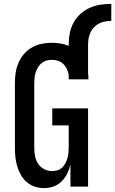

<svg xmlns="http://www.w3.org/2000/svg" viewBox="-20 -964 595 992"><path d="M208 8Q184 8 160.5 0.5Q137 -7 118.5 -23Q100 -39 88 -60Q76 -81 69 -104.5Q62 -128 59.5 -152Q57 -176 57 -200V-535Q57 -562 61 -588.5Q65 -615 75.5 -639.5Q86 -664 103.5 -684.5Q121 -705 144.5 -718.5Q168 -732 194.5 -737.5Q221 -743 247 -743Q270 -743 292 -739.5Q314 -736 335 -727V-735Q335 -764 340.5 -792.5Q346 -821 359.5 -846Q373 -871 394.5 -891Q416 -911 442.5 -923Q469 -935 497.5 -939.5Q526 -944 555 -944V-856Q539 -856 523 -853Q507 -850 492.5 -843Q478 -836 466.5 -824Q455 -812 448 -797.5Q441 -783 438 -767Q435 -751 435 -735V-586Q436 -578 436.5 -570.5Q437 -563 437 -556Q437 -555 437 -554.5Q437 -554 437 -554H337Q337 -554 337 -554Q337 -554 337 -554H335V-578Q332 -594 325 -608.5Q318 -623 306.5 -634Q295 -645 279 -650Q263 -655 247 -655Q233 -655 219.5 -651Q206 -647 195 -638Q184 -629 176.5 -616.5Q169 -604 164.5 -590.5Q160 -577 158.5 -563Q157 -549 157 -535V-200Q157 -179 161 -157.5Q165 -136 177 -118Q189 -100 208.5 -90Q228 -80 249 -80Q263 -80 276.5 -84Q290 -88 300.5 -97.5Q311 -107 317.5 -119.5Q324 -132 328 -145Q332 -158 333.5 -172Q335 -186 335 -200V-316H250V-404H435V0H344V-113Q338 -89 327 -66.5Q316 -44 298 -26.5Q280 -9 256.5 -0.5Q233 8 208 8Z"/></svg>

Font: Iosevka Slab Semibold
Style: Regular
Weight: 600
Monospace: yes
Designer: Belleve Invis
Foundry: Belleve Invis
Version: Version 11.1.1; ttfautohint (v1.8.3)